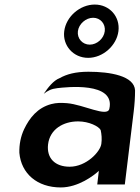

<svg xmlns="http://www.w3.org/2000/svg" viewBox="-20 -810 615 843"><path d="M322 -673C326 -705 357 -732 389 -732C421 -732 444 -705 440 -673C436 -641 406 -614 374 -614C342 -614 318 -641 322 -673ZM262 -673C254 -610 302 -556 367 -556C432 -556 492 -610 500 -673C508 -737 461 -790 396 -790C331 -790 270 -737 262 -673ZM242 -467C215 -457 190 -425 172 -398C190 -412 205 -420 232 -423C267 -427 488 -453 460 -332C451 -294 347 -351 274 -357C248 -359 228 -359 205 -353C145 -337 110 -293 86 -243C71 -211 64 -176 65 -139C73 -48 143 13 247 13C323 13 392 -39 414 -60L407 0H528L567 -320C571 -353 573 -383 573 -413C570 -477 464 -495 368 -495C311 -495 272 -484 242 -467ZM286 -78C222 -78 184 -115 191 -176C199 -243 258 -277 323 -277C371 -277 414 -255 422 -239C426 -221 428 -200 425 -179C421 -144 359 -78 286 -78Z"/></svg>

Font: Bluebird
Style: Obl
Weight: 400
Designer: Jasper
Foundry: Cannot Into Space Fonts
Version: Version 0.98